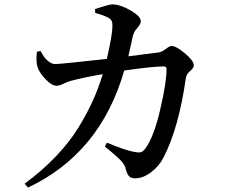

<svg xmlns="http://www.w3.org/2000/svg" viewBox="-20 -803 1040 873"><path d="M563.5 -546.9 701.2 -564.5Q715.8 -566.4 733.4 -580.1Q751 -593.8 759.8 -593.8Q781.2 -593.8 821.3 -560.1Q861.3 -526.4 861.3 -505.9Q861.3 -494.1 844.7 -480.5Q828.1 -466.8 825.2 -449.2Q793 -221.7 723.6 -86.9Q703.1 -46.9 666.5 -19.5Q629.9 7.8 594.7 7.8Q576.2 7.8 567.4 -1Q558.6 -9.8 552.7 -31.2Q551.8 -37.1 549.8 -42.5Q547.9 -47.9 543.9 -53.7Q540 -59.6 537.6 -63.5Q535.2 -67.4 528.8 -73.7Q522.5 -80.1 519 -83.5Q515.6 -86.9 506.3 -95.2Q497.1 -103.5 492.7 -106.9Q488.3 -110.4 475.6 -121.1Q462.9 -131.8 457 -136.7L465.8 -154.3Q550.8 -119.1 589.8 -112.3Q609.4 -108.4 619.6 -110.8Q629.9 -113.3 639.6 -126Q678.7 -177.7 708 -302.7Q737.3 -427.7 737.3 -489.3Q737.3 -501 725.6 -501Q674.8 -501 544.9 -482.4Q436.5 -105.5 107.4 49.8L91.8 32.2Q172.9 -27.3 235.4 -93.3Q297.9 -159.2 337.9 -225.1Q377.9 -291 402.8 -346.7Q427.7 -402.3 447.3 -465.8Q356.4 -450.2 302.7 -435.5Q290 -432.6 270 -422.9Q250 -413.1 237.3 -413.1Q215.8 -413.1 188 -441.9Q160.2 -470.7 151.4 -496.1Q142.6 -519.5 147.5 -567.4L164.1 -571.3Q175.8 -550.8 182.6 -541.5Q189.5 -532.2 203.1 -522Q216.8 -511.7 231.4 -511.7Q252.9 -511.7 465.8 -535.2Q491.2 -644.5 491.2 -685.5Q492.2 -712.9 473.6 -721.7Q453.1 -733.4 413.1 -744.1L412.1 -761.7Q476.6 -783.2 491.2 -783.2Q528.3 -782.2 574.2 -755.4Q620.1 -728.5 620.1 -707Q620.1 -693.4 604.5 -676.3Q588.9 -659.2 584 -638.7Q570.3 -575.2 563.5 -546.9Z"/></svg>

Font: GenYoMin TW TTF SemiBold
Style: Regular
Weight: 600
Version: Version 1.300